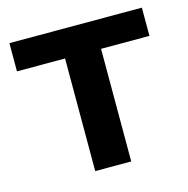

<svg xmlns="http://www.w3.org/2000/svg" viewBox="-80 -566 632 644"><g transform="rotate(-15 236.5 -244.5)"><path d="M174 0V-391H7V-489H467V-391H299V0Z"/></g></svg>

Font: Nunito Sans 12pt ExtraLight
Style: Regular
Weight: 200
Designer: Vernon Adams
Foundry: Vernon Adams
Version: Version 3.101;gftools[0.9.27]